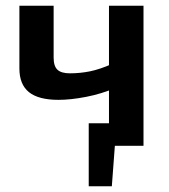

<svg xmlns="http://www.w3.org/2000/svg" viewBox="-20 -511 593 673"><path d="M291 -79H435V0H291ZM291 -5H383L372 142H291ZM168 -491V-309Q168 -279 181.5 -266.5Q195 -254 225 -254Q261 -254 295.5 -261Q330 -268 373 -287L385 -203Q336 -182 282 -171.5Q228 -161 185 -161Q115 -161 81.5 -188Q48 -215 48 -271V-491ZM483 -491V0H362V-491Z"/></svg>

Font: Exo 2 SemiBold
Style: Regular
Weight: 600
Designer: Natanael Gama
Foundry: Natanael Gama
Version: Version 2.010